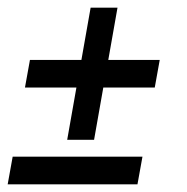

<svg xmlns="http://www.w3.org/2000/svg" viewBox="-34 -540 486 500"><path d="M165 -312H31L44 -384H178L202 -520H272L248 -384H382L369 -312H235L211 -176H141ZM-1 -132H337L324 -60H-14Z"/></svg>

Font: Cabin
Style: Italic
Weight: 400
Italic angle: -7°
Designer: Pablo Impallari
Foundry: Pablo Impallari. http://www.impallari.com Igino Marini. http://www.ikern.com
Version: Version 2.200